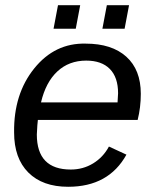

<svg xmlns="http://www.w3.org/2000/svg" viewBox="-20 -705 596 735"><path d="M507 -246H125Q123 -233 121 -190Q121 -56 251 -56Q298 -56 336.5 -79.5Q375 -103 397 -144L464 -113Q396 10 241 10Q143 10 88.5 -44.5Q34 -99 34 -198Q32 -345 111 -443Q190 -541 308 -538Q408 -538 463.5 -488Q519 -438 519 -346Q519 -294 507 -246ZM137 -313H430L432 -348Q432 -409 400.5 -441Q369 -473 310 -473Q244 -473 199.5 -431.5Q155 -390 137 -313ZM457 -595H372L389 -685H474ZM270 -595H185L202 -685H287Z"/></svg>

Font: Libra Sans
Style: Italic
Weight: 400
Italic angle: -12°
Foundry: Context Ltd
Version: Version 1.002